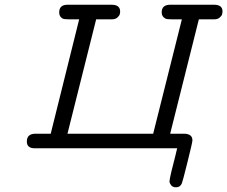

<svg xmlns="http://www.w3.org/2000/svg" viewBox="-20 -631 967 817"><path d="M94.2 -28.8Q94.2 -61 128.9 -62H195.8L316.9 -548.8H273.9Q252.9 -548.8 247.1 -551.8Q231.9 -559.6 231.9 -578.1Q231.9 -611.3 268.1 -610.8H455.1Q491.2 -610.8 491.2 -582Q491.2 -576.2 489.5 -570.1Q487.8 -564 479.5 -556.4Q471.2 -548.8 456.1 -548.8H389.2L267.1 -62H631.8L753.9 -548.8H710Q689.9 -548.8 684.1 -551.8Q668 -560.5 668 -578.1Q668 -611.3 705.1 -610.8H891.1Q927.2 -610.8 926.8 -582Q926.8 -576.2 924.8 -569.6Q922.9 -563 914.3 -555.9Q905.8 -548.8 892.1 -548.8H826.2L704.1 -62H762.2Q799.3 -62 798.8 -33.2Q798.8 -25.4 777.8 58.8Q756.8 143.1 753.9 148.9Q747.1 166 729 166Q714.8 166 708 157Q701.2 147.9 701.2 141.1Q701.2 133.3 709.5 98.1Q717.8 63 726.1 32.2L733.9 0H127.9Q94.2 0 94.2 -28.8Z"/></svg>

Font: CMU Typewriter Text Variable Width
Style: Italic
Weight: 500
Italic angle: -14.04°
Version: Version 0.7.0